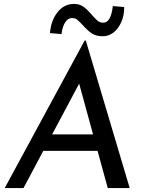

<svg xmlns="http://www.w3.org/2000/svg" viewBox="-20 -960 741 980"><path d="M478 -190H201L100 0H4L412 -753H418L642 0H530ZM455 -274 384 -533 246 -274ZM402 -832Q385 -851 374 -859.5Q363 -868 347 -868Q327 -868 312.5 -845.5Q298 -823 294 -786L235 -791Q240 -855 273.5 -897.5Q307 -940 358 -940Q386 -940 406 -925.5Q426 -911 448 -885Q467 -863 479 -853.5Q491 -844 507 -844Q546 -844 556 -929L614 -924Q614 -880 598.5 -846Q583 -812 558.5 -793.5Q534 -775 505 -775Q470 -775 448.5 -789.5Q427 -804 402 -832Z"/></svg>

Font: Josefin Sans
Style: Italic
Weight: 400
Italic angle: -7°
Designer: Santiago Orozco
Foundry: Typemade
Version: Version 2.000